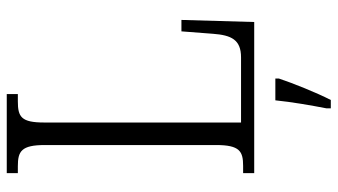

<svg xmlns="http://www.w3.org/2000/svg" viewBox="-230 -524 975 554"><g transform="rotate(-90 257.0 -246.5)"><path d="M35 0H471L477 -210H444L437 -119C433 -66 420 -38 369 -38H181V-606C181 -672 197 -682 242 -682H263V-714H35V-682H55C98 -682 116 -672 116 -604V-110C116 -42 98 -32 56 -32H35ZM222 208V221H246C267 180 294 113 308 71V61H245C240 110 231 161 222 208Z"/></g></svg>

Font: Noto Serif Devanagari Condensed Light
Style: Regular
Weight: 300
Width: 3
Designer: Universal Thirst, Indian Type Foundry and the Monotype Design Team
Foundry: Monotype Imaging Inc.
Version: Version 2.004